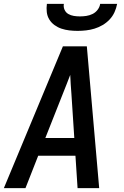

<svg xmlns="http://www.w3.org/2000/svg" viewBox="-23 -975 643 995"><path d="M-3 0 303 -735H427L491 0H379L368 -168H175L109 0ZM212 -260H362L347 -490Q345 -514 343.5 -538Q342 -562 341 -587Q331 -562 322 -538Q313 -514 303 -490ZM379 -815Q357 -815 336 -817.5Q315 -820 295.5 -826.5Q276 -833 259.5 -845Q243 -857 232.5 -874Q222 -891 219.5 -912Q217 -933 220 -955H308Q305 -939 311.5 -924.5Q318 -910 331 -902.5Q344 -895 359.5 -892.5Q375 -890 391 -890Q408 -890 424.5 -892.5Q441 -895 456.5 -902.5Q472 -910 483 -924.5Q494 -939 496 -955H584Q580 -933 570.5 -912Q561 -891 545 -874Q529 -857 508.5 -845Q488 -833 466.5 -826.5Q445 -820 423 -817.5Q401 -815 379 -815Z"/></svg>

Font: Iosevka SS04 SmBd Ex Obl
Style: Regular
Weight: 600
Width: 7
Italic angle: -9°
Monospace: yes
Designer: Belleve Invis
Foundry: Belleve Invis
Version: Version 19.0.0; ttfautohint (v1.8.4)